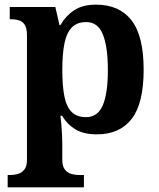

<svg xmlns="http://www.w3.org/2000/svg" viewBox="-20 -566 685 826"><path d="M13 240V187H25Q40 187 56.5 182.5Q73 178 84.5 164Q96 150 96 122V-413Q96 -444 87 -458.5Q78 -473 63 -478Q48 -483 29 -483H22V-536H218L236 -458H240Q262 -497 298.5 -521.5Q335 -546 393 -546Q493 -546 545.5 -479Q598 -412 598 -266Q598 -121 546.5 -54.5Q495 12 397 12Q340 12 304.5 -9.5Q269 -31 247 -68H240Q242 -54 244 -30.5Q246 -7 247 15.5Q248 38 248 53V122Q248 150 259.5 164Q271 178 288 182.5Q305 187 319 187H341V240ZM350 -62Q400 -62 422 -112.5Q444 -163 444 -265Q444 -365 422.5 -418Q401 -471 351 -471Q311 -471 288.5 -447.5Q266 -424 257 -378Q248 -332 248 -266Q248 -197 257 -151.5Q266 -106 288.5 -84Q311 -62 350 -62Z"/></svg>

Font: Noto Serif Kannada
Style: Bold
Weight: 700
Version: Version 2.003